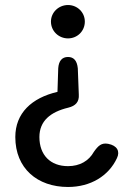

<svg xmlns="http://www.w3.org/2000/svg" viewBox="-20 -732 541 765"><path d="M251 -505C227 -505 214 -489 212 -460L209 -366C106 -342 41 -281 41 -186C41 -61 129 13 251 13C341 13 413 -31 446 -102C459 -129 447 -152 411 -159C384 -164 371 -151 354 -127C334 -91 298 -70 251 -70C181 -70 137 -114 137 -186C137 -250 181 -286 252 -303C281 -310 296 -326 294 -355L290 -460C287 -490 274 -505 251 -505ZM183 -646C183 -608 214 -579 251 -579C288 -579 318 -608 318 -646C318 -683 288 -712 251 -712C214 -712 183 -683 183 -646Z"/></svg>

Font: 寒蝉半圆体
Style: Regular
Weight: 400
Designer: Yoshimichi Ohira & Warren
Foundry: ChillType
Version: Version 1.800;Glyphs 3.1.1 (3135)